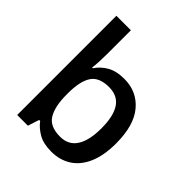

<svg xmlns="http://www.w3.org/2000/svg" viewBox="-210 -895 1040 1040"><g transform="rotate(45 310.5 -375.0)"><path d="M192 -578Q192 -545 190.5 -516Q189 -487 186 -469H192Q214 -503 253 -526Q292 -549 354 -549Q450 -549 509.5 -478.5Q569 -408 569 -270Q569 -178 542 -115.5Q515 -53 466 -21.5Q417 10 352 10Q290 10 252 -12.5Q214 -35 192 -65H184L163 0H81V-760H192ZM326 -459Q251 -459 221.5 -414.5Q192 -370 192 -277V-268Q192 -177 221 -129Q250 -81 328 -81Q392 -81 423.5 -130Q455 -179 455 -271Q455 -365 423.5 -412Q392 -459 326 -459Z"/></g></svg>

Font: Noto Sans Oriya Medium
Style: Regular
Weight: 500
Version: Version 2.003